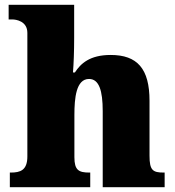

<svg xmlns="http://www.w3.org/2000/svg" viewBox="-20 -780 731 800"><path d="M21 0H356V-61H352C308 -61 290 -71 290 -125V-301C290 -371 297 -451 351 -451C393 -451 408 -402 408 -317V0H666V-61H662C617 -61 603 -70 603 -131V-360C603 -494 552 -551 441 -551C354 -551 316 -515 292 -478H284C287 -513 289 -567 289 -622V-760H16V-699H31C47 -699 94 -692 94 -643V-128C94 -70 64 -61 25 -61H21Z"/></svg>

Font: Noto Serif Lao Black
Style: Regular
Weight: 900
Designer: Monotype Design Team
Foundry: Monotype Imaging Inc.
Version: Version 2.003